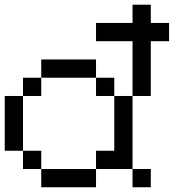

<svg xmlns="http://www.w3.org/2000/svg" viewBox="-20 -789 809 809"><path d="M0 -153.8V-384.6H76.9V-461.5H153.8V-538.5H384.6V-461.5H153.8V-384.6H76.9V-153.8ZM384.6 -461.5H461.5V-384.6H384.6ZM538.5 -384.6V-615.4H384.6V-692.3H538.5V-769.2H615.4V-692.3H692.3V-615.4H615.4V-384.6ZM538.5 -384.6V-76.9H384.6V-153.8H461.5V-384.6ZM76.9 -153.8H153.8V-76.9H76.9ZM538.5 -76.9H615.4V0H538.5ZM384.6 -76.9V0H153.8V-76.9Z"/></svg>

Font: Mintsoda - Lime Green 13x16
Style: Regular
Weight: 400
Designer: Mintsoda-15
Version: Version 1.0